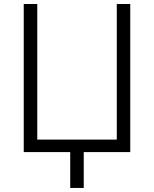

<svg xmlns="http://www.w3.org/2000/svg" viewBox="-20 -747 756 943"><path d="M96.6 0H324.9V176.1H391.3V0H619.7V-727.3H553.6V-61.4H163V-727.3H96.6Z"/></svg>

Font: Karasuma Gothic
Style: Light
Weight: 300
Designer: Rasmus Andersson / Ryoko Nishizuka
Foundry: rsms
Version: Version 1.00